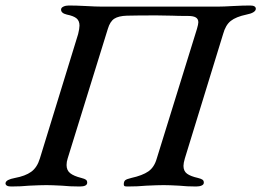

<svg xmlns="http://www.w3.org/2000/svg" viewBox="-48 -674 950 698"><path d="M-28 -8Q-27 -15 -18.5 -19.5Q-10 -24 6 -27Q44 -34 65.5 -49.5Q87 -65 97 -98L236 -550Q241 -570 241 -581Q241 -598 230.5 -607Q220 -616 195 -621Q174 -626 174 -639Q174 -646 182.5 -650Q191 -654 202 -654Q228 -654 266 -652Q300 -650 320 -650H531H746Q764 -650 798 -652Q836 -654 861 -654Q882 -654 882 -642Q882 -635 873 -629.5Q864 -624 848 -621Q810 -613 791 -598Q772 -583 763 -550L624 -98Q619 -81 619 -71Q619 -52 632 -42.5Q645 -33 672 -27Q684 -24 688.5 -20.5Q693 -17 693 -10Q693 -3 685 0.5Q677 4 665 4Q632 4 603 1Q567 -1 547 -1Q526 -1 484 1Q453 4 416 4Q407 4 404.5 2.5Q402 1 402 -4Q402 -14 407 -18.5Q412 -23 429 -27Q470 -36 491.5 -51Q513 -66 522 -98L668 -569Q673 -586 673 -593Q673 -605 664 -610.5Q655 -616 636 -616Q597 -616 579 -617L521 -618Q451 -618 413 -617Q383 -616 367.5 -606Q352 -596 344 -569L198 -98Q194 -86 194 -74Q194 -55 207 -44.5Q220 -34 248 -27Q260 -24 264.5 -20.5Q269 -17 269 -10Q269 4 242 4Q206 4 177 1Q139 -1 121 -1Q100 -1 58 1Q28 4 -7 4Q-28 4 -28 -8Z"/></svg>

Font: EB Garamond Medium
Style: Italic
Weight: 500
Italic angle: -17.2°
Designer: Georg Duffner and Octavio Pardo
Foundry: Georg Duffner
Version: Version 1.000